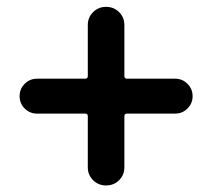

<svg xmlns="http://www.w3.org/2000/svg" viewBox="-20 -659 629 569"><path d="M240.2 -163.1V-314.5Q240.2 -322.3 232.4 -322.3H89.8Q68.4 -322.3 53.2 -337.4Q38.1 -352.5 38.1 -374Q38.1 -395.5 53.2 -410.6Q68.4 -425.8 89.8 -425.8H232.4Q240.2 -425.8 240.2 -433.6V-585Q240.2 -607.4 255.9 -623Q271.5 -638.7 294.4 -638.7Q317.4 -638.7 333 -623Q348.6 -607.4 348.6 -585V-433.6Q348.6 -425.8 356.4 -425.8H499Q520.5 -425.8 535.6 -410.6Q550.8 -395.5 550.8 -374Q550.8 -352.5 535.6 -337.4Q520.5 -322.3 499 -322.3H356.4Q348.6 -322.3 348.6 -314.5V-163.1Q348.6 -140.6 333 -125Q317.4 -109.4 294.4 -109.4Q271.5 -109.4 255.9 -125Q240.2 -140.6 240.2 -163.1Z"/></svg>

Font: Gen Jyuu Gothic Bold
Style: Bold
Weight: 700
Designer: [Source Han Sans]
Ryoko NISHIZUKA  (kana & ideographs); Paul D. Hunt (Latin, Greek & Cyrillic); Wenlong ZHANG  (bopomofo
Version: Version 1.002.20150607